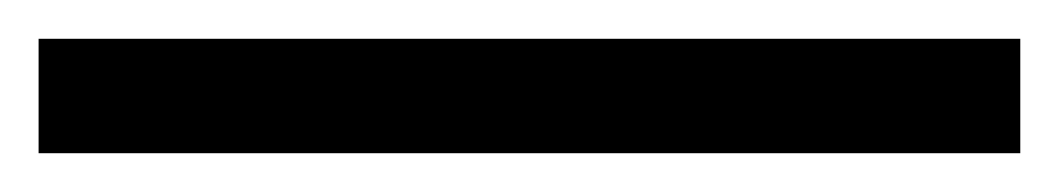

<svg xmlns="http://www.w3.org/2000/svg" viewBox="-26 346 551 100"><path d="M-5.9 425.8V366.2H505.4V425.8Z"/></svg>

Font: XB Kayhan
Style: Italic
Weight: 400
Italic angle: -12°
Designer: Behnam
Foundry: Irmug
Version: Version 7.300 2009